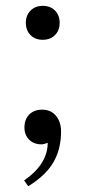

<svg xmlns="http://www.w3.org/2000/svg" viewBox="-20 -482 293 660"><path d="M68.8 -403.8Q68.8 -429.2 85 -445.6Q101.1 -461.9 127 -461.9Q153.3 -461.9 169.2 -445.6Q185.1 -429.2 185.1 -403.8Q185.1 -377.9 169.2 -361.6Q153.3 -345.2 127 -345.2Q100.6 -345.2 84.7 -361.6Q68.8 -377.9 68.8 -403.8ZM77.1 158.2 63 138.2Q144 82 144 8.8Q130.9 14.2 123 14.2Q96.2 14.2 80.1 -2Q64 -18.1 64 -43.9Q64 -71.3 80.3 -88.1Q96.7 -105 125 -105Q155.3 -105 172.6 -83.7Q189.9 -62.5 189.9 -29.8Q189.9 31.2 163.1 76.7Q136.2 122.1 77.1 158.2Z"/></svg>

Font: El Messiri SemiBold
Style: Regular
Weight: 600
Designer: Mohamed Gaber
Foundry: Kief Type Foundry
Version: Version 2.007;PS 002.007;hotconv 1.0.88;makeotf.lib2.5.64775